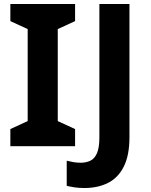

<svg xmlns="http://www.w3.org/2000/svg" viewBox="-20 -734 760 964"><path d="M357 0H32V-86L119 -126V-588L32 -628V-714H357V-628L270 -588V-126L357 -86ZM404 210Q375 210 353 206.5Q331 203 315 199V73Q331 77 348.5 80Q366 83 386 83Q412 83 433.5 73Q455 63 467 35Q479 7 479 -45V-714H630V-46Q630 46 601.5 102.5Q573 159 522 184.5Q471 210 404 210Z"/></svg>

Font: Noto Sans Ethiopic
Style: Bold
Weight: 700
Designer: Monotype Design Team
Foundry: Monotype Imaging Inc.
Version: Version 2.102; ttfautohint (v1.8.4.7-5d5b)